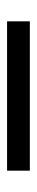

<svg xmlns="http://www.w3.org/2000/svg" viewBox="198 -650 104 540"><g transform="rotate(-90 250.0 -380.0)"><path d="M40 -412.1H460V-348.1H40Z"/></g></svg>

Font: BIZ UDMincho
Style: Bold
Weight: 700
Monospace: yes
Designer: TypeBank Co., Ltd.
Foundry: Morisawa Inc.
Version: Version 1.06